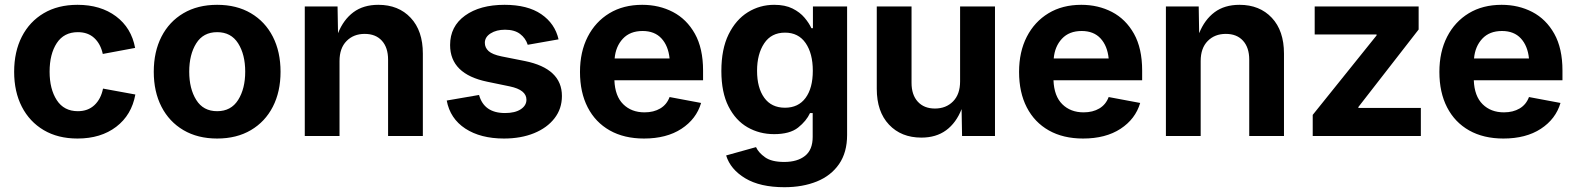

<svg xmlns="http://www.w3.org/2000/svg" viewBox="-20 -573 6641 809"><path d="M306.6 10.7Q224.1 10.7 164.3 -24.7Q104.5 -60.1 72 -123.3Q39.6 -186.5 39.6 -270.5Q39.6 -355 72 -418.5Q104.5 -481.9 164.3 -517.3Q224.1 -552.7 306.6 -552.7Q403.8 -552.7 468.8 -504.2Q533.7 -455.6 549.3 -371.1L413.1 -345.7Q403.8 -388.2 377.2 -412.8Q350.6 -437.5 308.1 -437.5Q249.5 -437.5 219.2 -391.4Q189 -345.2 189 -271Q189 -197.8 219.2 -151.1Q249.5 -104.5 308.1 -104.5Q350.6 -104.5 377.9 -130.1Q405.3 -155.8 414.1 -199.7L550.3 -174.8Q534.7 -88.4 469.7 -38.8Q404.8 10.7 306.6 10.7Z M895 10.7Q813 10.7 752.9 -24.7Q692.9 -60.1 660.4 -123.3Q627.9 -186.5 627.9 -270.5Q627.9 -355 660.4 -418.5Q692.9 -481.9 752.9 -517.3Q813 -552.7 895 -552.7Q977.1 -552.7 1037.1 -517.3Q1097.2 -481.9 1129.6 -418.5Q1162.1 -355 1162.1 -270.5Q1162.1 -186.5 1129.6 -123.3Q1097.2 -60.1 1037.1 -24.7Q977.1 10.7 895 10.7ZM895 -104.5Q953.6 -104.5 983.4 -151.9Q1013.2 -199.2 1013.2 -271Q1013.2 -343.3 983.4 -390.4Q953.6 -437.5 895 -437.5Q836.4 -437.5 806.9 -390.4Q777.3 -343.3 777.3 -271Q777.3 -199.2 806.9 -151.9Q836.4 -104.5 895 -104.5Z M1410.6 -315.9V0H1264.2V-545.9H1402.3L1404.3 -433.1Q1427.2 -490.2 1469.2 -521.5Q1511.2 -552.7 1574.2 -552.7Q1659.2 -552.7 1710.4 -498Q1761.7 -443.4 1761.7 -347.2V0H1615.2V-321.8Q1615.2 -372.6 1589.1 -401.4Q1563 -430.2 1516.6 -430.2Q1469.7 -430.2 1440.2 -400.1Q1410.6 -370.1 1410.6 -315.9Z M2103.5 10.7Q2004.9 10.7 1940.7 -31.2Q1876.5 -73.2 1862.3 -149.4L1998.5 -172.9Q2019.5 -96.7 2107.9 -96.7Q2149.9 -96.7 2174.1 -112.5Q2198.2 -128.4 2198.2 -152.8Q2198.2 -194.3 2127.9 -209L2033.7 -228.5Q1876.5 -260.7 1876.5 -383.3Q1876.5 -461.9 1939.5 -507.3Q2002.4 -552.7 2106 -552.7Q2203.1 -552.7 2260.7 -513.2Q2318.4 -473.6 2333.5 -407.2L2203.6 -384.3Q2194.8 -412.1 2171.4 -429.9Q2147.9 -447.8 2107.9 -447.8Q2071.8 -447.8 2047.4 -432.4Q2022.9 -417 2022.9 -392.6Q2022.9 -372.1 2038.8 -357.7Q2054.7 -343.3 2093.3 -335.4L2191.4 -315.9Q2347.7 -284.2 2347.7 -168.5Q2347.7 -114.7 2316.4 -74.5Q2285.2 -34.2 2230 -11.7Q2174.8 10.7 2103.5 10.7Z M2693.4 10.7Q2609.9 10.7 2549.3 -23.4Q2488.8 -57.6 2456.3 -120.6Q2423.8 -183.6 2423.8 -270Q2423.8 -354.5 2456.3 -418Q2488.8 -481.4 2547.6 -517.1Q2606.4 -552.7 2686 -552.7Q2757.3 -552.7 2815.4 -522.5Q2873.5 -492.2 2908 -430.7Q2942.4 -369.1 2942.4 -275.9V-234.9H2568.8Q2571.3 -168 2606 -133.8Q2640.6 -99.6 2695.8 -99.6Q2734.4 -99.6 2762 -116Q2789.6 -132.3 2801.3 -164.1L2934.1 -139.2Q2914.1 -71.3 2851.3 -30.3Q2788.6 10.7 2693.4 10.7ZM2569.8 -326.7H2801.3Q2795.9 -379.9 2767.1 -411.1Q2738.3 -442.4 2687.5 -442.4Q2634.8 -442.4 2604.5 -409.9Q2574.2 -377.4 2569.8 -326.7Z M3285.2 215.8Q3182.6 215.8 3120.1 178.2Q3057.6 140.6 3039.6 82L3165.5 46.9Q3175.8 69.8 3203.4 89.6Q3231 109.4 3284.2 109.4Q3339.8 109.4 3372.1 83.7Q3404.3 58.1 3404.3 3.9V-96.7H3393.1Q3377.9 -63.5 3343 -35.6Q3308.1 -7.8 3241.7 -7.8Q3180.2 -7.8 3129.9 -36.6Q3079.6 -65.4 3049.6 -124.5Q3019.5 -183.6 3019.5 -273.9Q3019.5 -366.2 3050 -428.2Q3080.6 -490.2 3131.1 -521.5Q3181.6 -552.7 3242.2 -552.7Q3288.1 -552.7 3319.3 -537.1Q3350.6 -521.5 3369.9 -498.5Q3389.2 -475.6 3398.9 -454.1H3405.3V-545.9H3549.3V-4.4Q3549.3 69.3 3515.4 118.4Q3481.4 167.5 3421.6 191.7Q3361.8 215.8 3285.2 215.8ZM3287.6 -119.1Q3343.8 -119.1 3374.3 -160.4Q3404.8 -201.7 3404.8 -274.9Q3404.8 -347.7 3374.5 -391.6Q3344.2 -435.5 3287.6 -435.5Q3230 -435.5 3200 -390.4Q3169.9 -345.2 3169.9 -274.9Q3169.9 -203.1 3200.2 -161.1Q3230.5 -119.1 3287.6 -119.1Z M3862.3 6.8Q3777.3 6.8 3725.8 -47.9Q3674.3 -102.5 3674.3 -198.7V-545.9H3820.8V-224.1Q3820.8 -173.3 3847.2 -144.5Q3873.5 -115.7 3919.4 -115.7Q3966.3 -115.7 3995.8 -145.8Q4025.4 -175.8 4025.4 -230V-545.9H4172.4V0H4033.7L4031.7 -113.3Q4008.8 -55.2 3966.6 -24.2Q3924.3 6.8 3862.3 6.8Z M4543.5 10.7Q4460 10.7 4399.4 -23.4Q4338.9 -57.6 4306.4 -120.6Q4273.9 -183.6 4273.9 -270Q4273.9 -354.5 4306.4 -418Q4338.9 -481.4 4397.7 -517.1Q4456.5 -552.7 4536.1 -552.7Q4607.4 -552.7 4665.5 -522.5Q4723.6 -492.2 4758.1 -430.7Q4792.5 -369.1 4792.5 -275.9V-234.9H4418.9Q4421.4 -168 4456.1 -133.8Q4490.7 -99.6 4545.9 -99.6Q4584.5 -99.6 4612.1 -116Q4639.6 -132.3 4651.4 -164.1L4784.2 -139.2Q4764.2 -71.3 4701.4 -30.3Q4638.7 10.7 4543.5 10.7ZM4419.9 -326.7H4651.4Q4646 -379.9 4617.2 -411.1Q4588.4 -442.4 4537.6 -442.4Q4484.9 -442.4 4454.6 -409.9Q4424.3 -377.4 4419.9 -326.7Z M5039.1 -315.9V0H4892.6V-545.9H5030.8L5032.7 -433.1Q5055.7 -490.2 5097.7 -521.5Q5139.6 -552.7 5202.6 -552.7Q5287.6 -552.7 5338.9 -498Q5390.1 -443.4 5390.1 -347.2V0H5243.7V-321.8Q5243.7 -372.6 5217.5 -401.4Q5191.4 -430.2 5145 -430.2Q5098.1 -430.2 5068.6 -400.1Q5039.1 -370.1 5039.1 -315.9Z M5511.2 0V-88.9L5780.3 -423.8V-427.7H5519.5V-545.9H5957.5V-448.7L5703.6 -122.1V-118.2H5966.8V0Z M6314.5 10.7Q6231 10.7 6170.4 -23.4Q6109.9 -57.6 6077.4 -120.6Q6044.9 -183.6 6044.9 -270Q6044.9 -354.5 6077.4 -418Q6109.9 -481.4 6168.7 -517.1Q6227.5 -552.7 6307.1 -552.7Q6378.4 -552.7 6436.5 -522.5Q6494.6 -492.2 6529.1 -430.7Q6563.5 -369.1 6563.5 -275.9V-234.9H6189.9Q6192.4 -168 6227.1 -133.8Q6261.7 -99.6 6316.9 -99.6Q6355.5 -99.6 6383.1 -116Q6410.6 -132.3 6422.4 -164.1L6555.2 -139.2Q6535.2 -71.3 6472.4 -30.3Q6409.7 10.7 6314.5 10.7ZM6190.9 -326.7H6422.4Q6417 -379.9 6388.2 -411.1Q6359.4 -442.4 6308.6 -442.4Q6255.9 -442.4 6225.6 -409.9Q6195.3 -377.4 6190.9 -326.7Z"/></svg>

Font: Inter
Style: Bold
Weight: 700
Designer: Rasmus Andersson
Foundry: rsms
Version: Version 4.001;git-9221beed3